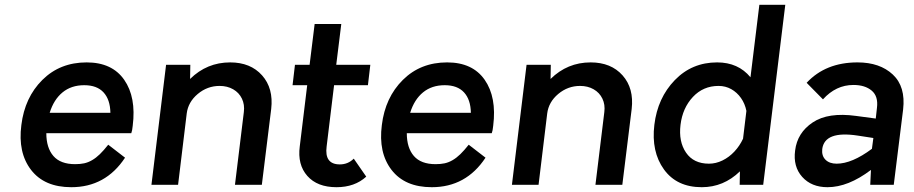

<svg xmlns="http://www.w3.org/2000/svg" viewBox="-20 -770 3809 800"><path d="M533 -246Q531 -225 527 -215H173Q173 -154 202.5 -120Q232 -86 293 -86Q314 -86 330.5 -89.5Q347 -93 363.5 -102.5Q380 -112 396 -127.5Q412 -143 431 -167L501 -113Q420 10 277 10Q165 10 109.5 -62Q54 -134 69 -249Q83 -364 156.5 -437Q230 -510 341 -510Q447 -510 497.5 -437.5Q548 -365 533 -246ZM331 -415Q277 -415 240.5 -385Q204 -355 187 -300H440Q439 -355 411.5 -385Q384 -415 331 -415Z M939 -510Q1024 -510 1072 -456Q1120 -402 1110 -316L1071 0H959L996 -303Q1000 -334 988 -359Q976 -384 951.5 -398Q927 -412 895 -412Q844 -412 804 -378.5Q764 -345 758 -297L722 0H611L672 -500H773L772 -441Q842 -510 939 -510Z M1454 -109 1506 -34Q1458 10 1382 10Q1302 10 1260.5 -37Q1219 -84 1229 -160L1260 -415H1199L1209 -500H1270L1291 -670H1402L1381 -500H1523L1513 -415H1372L1341 -160Q1331 -85 1396 -85Q1430 -85 1454 -109Z M2035 -246Q2033 -225 2029 -215H1675Q1675 -154 1704.5 -120Q1734 -86 1795 -86Q1816 -86 1832.5 -89.5Q1849 -93 1865.5 -102.5Q1882 -112 1898 -127.5Q1914 -143 1933 -167L2003 -113Q1922 10 1779 10Q1667 10 1611.5 -62Q1556 -134 1571 -249Q1585 -364 1658.5 -437Q1732 -510 1843 -510Q1949 -510 1999.5 -437.5Q2050 -365 2035 -246ZM1833 -415Q1779 -415 1742.5 -385Q1706 -355 1689 -300H1942Q1941 -355 1913.5 -385Q1886 -415 1833 -415Z M2441 -510Q2526 -510 2574 -456Q2622 -402 2612 -316L2573 0H2461L2498 -303Q2502 -334 2490 -359Q2478 -384 2453.5 -398Q2429 -412 2397 -412Q2346 -412 2306 -378.5Q2266 -345 2260 -297L2224 0H2113L2174 -500H2275L2274 -441Q2344 -510 2441 -510Z M3144 -750H3252L3160 0H3062L3063 -56Q2995 10 2904 10Q2800 10 2746.5 -64Q2693 -138 2706.5 -250Q2720 -362 2791.5 -436Q2863 -510 2968 -510Q3056 -510 3107 -448ZM2934 -88Q2963 -88 2990.5 -101.5Q3018 -115 3040 -138.5Q3062 -162 3076 -192L3090 -308Q3084 -338 3067.5 -361.5Q3051 -385 3027 -398.5Q3003 -412 2974 -412Q2910 -412 2867 -366Q2824 -320 2815.5 -250Q2807 -180 2838.5 -134Q2870 -88 2934 -88Z M3553 -510Q3646 -510 3700 -459.5Q3754 -409 3743 -314L3704 0H3606L3609 -62Q3514 10 3428 10Q3361 10 3322.5 -33Q3284 -76 3293 -143Q3302 -217 3366.5 -260Q3431 -303 3547 -287L3629 -276L3634 -321Q3640 -369 3612 -392.5Q3584 -416 3536 -416Q3463 -416 3409 -356L3341 -425Q3420 -510 3553 -510ZM3406 -149Q3403 -121 3419.5 -104.5Q3436 -88 3466 -88Q3530 -88 3613 -150L3619 -195L3554 -205Q3416 -226 3406 -149Z"/></svg>

Font: Orkney Medium
Style: MediumItalic
Weight: 500
Designer: Samuel Oakes and Alfredo Marco Pradil
Foundry: Alfredo Marco Pradil
Version: 1.0; ttfautohint (v1.5)